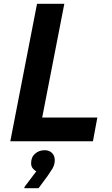

<svg xmlns="http://www.w3.org/2000/svg" viewBox="-20 -740 588 1006"><path d="M34 0 174 -720H317L201 -124H490L467 0ZM170 158Q161 153 152 142.5Q143 132 143 115Q143 83 164 65Q185 47 214 47Q238 47 252.5 61.5Q267 76 267 99Q267 124 253.5 145.5Q240 167 230 181L182 246H108V240Z"/></svg>

Font: Kufam SemiBold
Style: Italic
Weight: 600
Italic angle: -11°
Designer: Artur Schmal
Foundry: Original Type
Version: Version 1.301; ttfautohint (v1.8.3)